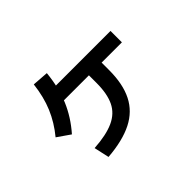

<svg xmlns="http://www.w3.org/2000/svg" viewBox="-119 -911 1239 1239"><g transform="rotate(-45 500.0 -292.0)"><path d="M256 -60Q368 -67 435.5 -97.5Q503 -128 532.5 -189Q562 -250 562 -349V-472H678V-349Q678 -223 636 -139.5Q594 -56 506 -11.5Q418 33 279 44ZM127 -287Q188 -361 222.5 -443Q257 -525 269 -628L380 -620Q368 -498 328 -403.5Q288 -309 215 -226ZM280 -418V-522H863V-418Z"/></g></svg>

Font: M PLUS 1 SemiBold
Style: Regular
Weight: 600
Designer: Coji Morishita
Foundry: UNDERFOREST DESIGN
Version: Version 1.001